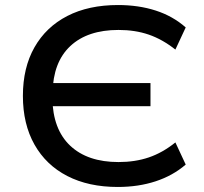

<svg xmlns="http://www.w3.org/2000/svg" viewBox="-20 -734 811 763"><path d="M448 9Q332 9 247.5 -34.5Q163 -78 117 -159.5Q71 -241 71 -353Q71 -465 117 -546Q163 -627 247.5 -670.5Q332 -714 449 -714Q531 -714 599 -692Q667 -670 718 -625L677 -537Q625 -578 571 -596.5Q517 -615 451 -615Q328 -615 259.5 -551Q191 -487 189 -366L163 -404H578V-312H162L188 -344Q190 -220 259 -155Q328 -90 451 -90Q517 -90 571.5 -108.5Q626 -127 677 -168L718 -80Q667 -36 598.5 -13.5Q530 9 448 9Z"/></svg>

Font: Nunito Sans 10pt SemiExpanded SemiBold
Style: Regular
Weight: 600
Width: 6
Designer: Vernon Adams
Foundry: Vernon Adams
Version: Version 3.101;gftools[0.9.27]